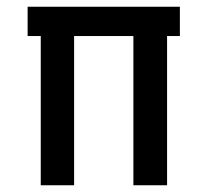

<svg xmlns="http://www.w3.org/2000/svg" viewBox="-20 -550 616 570"><path d="M101 0H200V-443H376V0H476V-443H514V-530H62V-443H101Z"/></svg>

Font: Iosevka Sparkle Medium
Style: Regular
Weight: 500
Designer: Belleve Invis
Foundry: Belleve Invis
Version: Version 4.5.0; ttfautohint (v1.8.3)